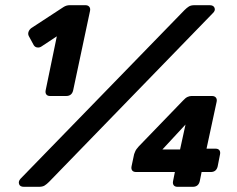

<svg xmlns="http://www.w3.org/2000/svg" viewBox="-20 -720 912 740"><path d="M173 -350Q163 -350 158.5 -356Q154 -362 156 -372L199 -580L140 -541Q133 -536 124 -537Q115 -538 110 -546L91 -581Q87 -589 90 -597.5Q93 -606 101 -612L225 -693Q236 -700 249 -700H309Q319 -700 324 -694Q329 -688 327 -678L262 -372Q257 -350 235 -350ZM72 0Q57 0 53.5 -10.5Q50 -21 59 -31L691 -681Q700 -690 708 -695Q716 -700 730 -700H788Q803 -700 807 -689.5Q811 -679 800 -669L169 -19Q160 -10 152 -5Q144 0 130 0ZM664 0Q654 0 649.5 -6Q645 -12 647 -22L654 -57H505Q494 -57 489.5 -63Q485 -69 487 -79L497 -126Q498 -128 501 -136Q504 -144 515 -156L685 -332Q695 -343 703 -346.5Q711 -350 718 -350H797Q807 -350 812 -344Q817 -338 815 -328L776 -147H811Q821 -147 825.5 -141Q830 -135 828 -125L819 -79Q814 -57 792 -57H757L750 -22Q745 0 723 0ZM606 -144H674L695 -240Z"/></svg>

Font: Rubik Light
Style: Bold Italic
Weight: 700
Italic angle: -12°
Version: Version 2.104